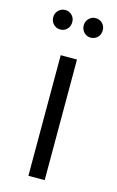

<svg xmlns="http://www.w3.org/2000/svg" viewBox="-112 -762 494 809"><g transform="rotate(15 134.5 -357.5)"><path d="M69 -630Q51 -630 39 -642.5Q27 -655 27 -673Q27 -690 39 -702.5Q51 -715 69 -715Q86 -715 98 -703Q110 -691 110 -673Q110 -654 98 -642Q86 -630 69 -630ZM201 -630Q184 -630 172 -642.5Q160 -655 160 -673Q160 -690 172 -702.5Q184 -715 201 -715Q219 -715 231 -703Q243 -691 243 -673Q243 -654 231 -642Q219 -630 201 -630ZM99 0V-526H170V0Z"/></g></svg>

Font: Montserrat Alternates
Style: Regular
Weight: 400
Designer: Julieta Ulanovsky
Foundry: Julieta Ulanovsky
Version: Version 7.200;PS 007.200;hotconv 1.0.88;makeotf.lib2.5.64775